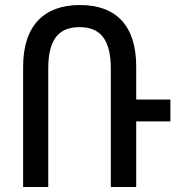

<svg xmlns="http://www.w3.org/2000/svg" viewBox="-20 -744 716 764"><path d="M72 0H172V-471C172 -592 217 -636 297 -636C377 -636 421 -589 421 -470V0H522V-261H658V-348H522V-479C522 -641 443 -724 298 -724C157 -724 72 -644 72 -478Z"/></svg>

Font: Noto Sans Armenian Condensed Medium
Style: Regular
Weight: 500
Width: 3
Designer: Monotype Design Team
Foundry: Monotype Imaging Inc.
Version: Version 2.008